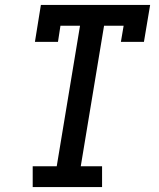

<svg xmlns="http://www.w3.org/2000/svg" viewBox="-20 -755 640 775"><path d="M112 0V-84H209L303 -651H224L214 -586H121L145 -735H586L561 -586H468L479 -651H400L306 -84H392V0Z"/></svg>

Font: Iosevka Curly Slab MdExObl
Style: Regular
Weight: 500
Width: 7
Italic angle: -9°
Monospace: yes
Designer: Belleve Invis
Foundry: Belleve Invis
Version: Version 11.1.0; ttfautohint (v1.8.3)